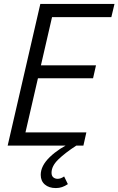

<svg xmlns="http://www.w3.org/2000/svg" viewBox="-20 -740 602 976"><path d="M19 0 185 -720H260L94 0ZM61 0 76 -67H419L404 0ZM139 -342 154 -408H468L453 -342ZM211 -653 227 -720H562L546 -653ZM264 216Q229 216 208 198Q187 180 187 149Q187 103 233 58.5Q279 14 351 -19L368 0Q311 37 276.5 70.5Q242 104 242 138Q242 154 251 161.5Q260 169 273 169Q289 169 306 157L325 196Q310 206 295.5 211Q281 216 264 216Z"/></svg>

Font: Instrument Sans SemiCondensed
Style: Italic
Weight: 400
Width: 4
Italic angle: -13°
Designer: Rodrigo Fuenzalida
Foundry: fragTYPE
Version: Version 1.000;gftools[0.9.28]